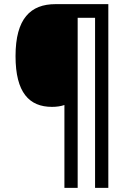

<svg xmlns="http://www.w3.org/2000/svg" viewBox="-20 -780 634 927"><path d="M503 127V-760H248C128 -760 55 -691 55 -509C55 -333 121 -264 231 -264C253 -264 274 -267 291 -273V127H355V-694H439V127Z"/></svg>

Font: Noto Sans Arabic SemCond Med
Style: Regular
Weight: 500
Width: 4
Designer: Monotype Design Team, Nadine Chahine, Nizar Qandah and Khaled Hosny
Foundry: Monotype Imaging Inc.
Version: Version 2.012